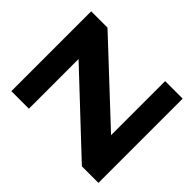

<svg xmlns="http://www.w3.org/2000/svg" viewBox="-175 -918 1107 1107"><g transform="rotate(-45 378.0 -364.5)"><path d="M34 0V-135L458 -586H53V-729H704V-596L280 -143H721V0Z"/></g></svg>

Font: Hubot Sans SemiExpanded
Style: Bold
Weight: 700
Width: 6
Designer: Deni Anggara
Foundry: GitHub, Inc., Subsidiary of Microsoft Corporation
Version: Version 2.000